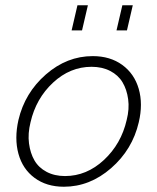

<svg xmlns="http://www.w3.org/2000/svg" viewBox="-20 -710 603 737"><path d="M254.9 -593.3 277.3 -689.9H317.4L294.9 -593.3ZM427.2 -593.3 449.7 -689.9H489.7L467.3 -593.3ZM225.1 6.8Q158.7 6.8 112.8 -27.1Q66.9 -61 50.8 -119.6Q34.7 -178.2 50.8 -249.5Q75.2 -353.5 156 -424.1Q236.8 -494.6 335.9 -494.6Q402.8 -494.6 449.2 -460.9Q495.6 -427.2 512.5 -369.1Q529.3 -311 512.7 -240.7Q488.3 -135.7 406.5 -64.5Q324.7 6.8 225.1 6.8ZM229.5 -34.2Q312.5 -34.2 378.9 -95.9Q445.3 -157.7 466.3 -249.5Q477.1 -292 471.9 -329.3Q466.8 -366.7 450.2 -394.3Q433.6 -421.9 402.8 -437.7Q372.1 -453.6 331.5 -453.6Q249 -453.6 183.6 -392.8Q118.2 -332 97.2 -240.7Q86.4 -197.3 91.3 -159.7Q96.2 -122.1 112.3 -94.2Q128.4 -66.4 158.9 -50.3Q189.5 -34.2 229.5 -34.2Z"/></svg>

Font: HK Grotesk Light Legacy Italic
Style: Regular
Weight: 300
Italic angle: -13°
Designer: Alfredo Marco Pradil
Foundry: Hanken Design Co.
Version: Version 2.022;PS 002.022;hotconv 1.0.88;makeotf.lib2.5.64775